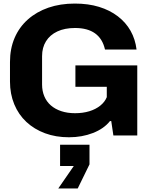

<svg xmlns="http://www.w3.org/2000/svg" viewBox="-20 -760 834 1077"><path d="M367 10Q293 10 232.5 -12.5Q172 -35 128 -76Q84 -117 60 -175Q36 -233 36 -303V-412Q36 -487 62 -547.5Q88 -608 136.5 -651Q185 -694 251.5 -717Q318 -740 400 -740Q475 -740 535.5 -721.5Q596 -703 641 -668.5Q686 -634 712.5 -587Q739 -540 746 -482H569Q562 -513 548 -535.5Q534 -558 513 -573Q492 -588 464 -595.5Q436 -603 401 -603Q343 -603 301.5 -583.5Q260 -564 238 -528.5Q216 -493 216 -445V-286Q216 -250 228.5 -220Q241 -190 265 -169Q289 -148 323.5 -136.5Q358 -125 401 -125Q445 -125 481 -136Q517 -147 542.5 -167.5Q568 -188 579 -215V-273H403V-393H750V0H616L604 -81H597Q563 -38 501.5 -14Q440 10 367 10ZM307 297 394 171H317V52H482V162L416 297Z"/></svg>

Font: Hubot Sans
Style: Bold
Weight: 700
Designer: Deni Anggara
Foundry: GitHub, Inc., Subsidiary of Microsoft Corporation
Version: Version 2.000